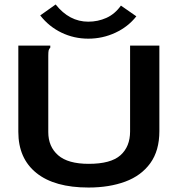

<svg xmlns="http://www.w3.org/2000/svg" viewBox="-20 -827 790 859"><path d="M376 12Q224 12 143 -53Q62 -118 62 -237V-623H205V-614Q199 -608 197.5 -601Q196 -594 196 -577V-236Q196 -171 240 -132.5Q284 -94 377 -94Q476 -94 519 -132.5Q562 -171 562 -239V-623H693V-240Q693 -153 652.5 -97Q612 -41 540.5 -14.5Q469 12 376 12ZM521 -802 590 -754Q553 -707 496 -680.5Q439 -654 375 -654Q311 -654 255 -681Q199 -708 160 -758L229 -807Q290 -730 375 -730Q418 -730 456 -747Q494 -764 521 -802Z"/></svg>

Font: Inconsolata ExtraExpanded ExtraBold
Style: Regular
Weight: 800
Width: 8
Monospace: yes
Designer: Raph Levien, Cyreal, Brenton Simpson
Foundry: Raph Levien, Cyreal, Google
Version: Version 3.001; ttfautohint (v1.8.2.53-6de2)